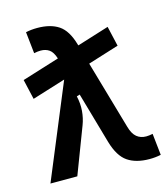

<svg xmlns="http://www.w3.org/2000/svg" viewBox="-112 -830 810 927"><g transform="rotate(-15 293.0 -366.0)"><path d="M55.2 -416 32.2 -516.1 218.8 -574.2Q208 -607.9 190.4 -620.1Q172.9 -632.3 147.9 -632.3Q133.8 -632.3 114.7 -628.4L103 -736.3Q130.4 -742.2 160.2 -742.2Q226.1 -742.2 266.8 -715.1Q307.6 -688 328.6 -615.2L330.6 -609.4L490.2 -659.2L513.2 -559.1L358.4 -510.7L457 -168.5Q467.3 -131.8 486.6 -116Q505.9 -100.1 533.7 -100.1Q548.3 -100.1 566.4 -104L578.1 3.9Q551.3 9.8 521.5 9.8Q454.1 9.8 412.4 -18.6Q370.6 -46.9 348.6 -122.6L275.4 -378.4L259.8 -373.5Q268.6 -335.4 265.6 -299.6Q262.7 -263.7 250.5 -231.9L162.1 0H27.8L221.7 -467.8Z"/></g></svg>

Font: Cascadia Mono PL SemiBold
Style: Regular
Weight: 600
Monospace: yes
Designer: Aaron Bell
Foundry: Saja Typeworks
Version: Version 2404.023; ttfautohint (v1.8.4)